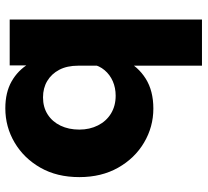

<svg xmlns="http://www.w3.org/2000/svg" viewBox="-48 -518 760 703"><g transform="rotate(-90 331.5 -166.0)"><path d="M612 194H443V-259Q443 -300 428 -328.5Q413 -357 387 -372.5Q361 -388 327 -388Q291 -388 264.5 -371Q238 -354 223.5 -324Q209 -294 209 -255Q209 -217 224.5 -186.5Q240 -156 268 -139Q296 -122 333 -122Q362 -122 386 -132.5Q410 -143 426.5 -162.5Q443 -182 448 -208L486 -192Q486 -135 463 -87.5Q440 -40 395.5 -12Q351 16 286 16Q219 16 161.5 -18Q104 -52 69.5 -113Q35 -174 35 -255Q35 -337 69.5 -397.5Q104 -458 161.5 -492Q219 -526 287 -526Q345 -526 385.5 -503Q426 -480 450 -440Q474 -400 479 -349H444V-510H612Z"/></g></svg>

Font: Wix Madefor Display ExtraBold
Style: Regular
Weight: 800
Designer: Dalton Maag Ltd
Foundry: Dalton Maag Ltd
Version: Version 3.100